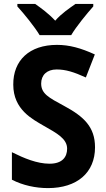

<svg xmlns="http://www.w3.org/2000/svg" viewBox="-20 -954 544 984"><path d="M183 -774H345C370 -817 425 -884 458 -921V-934H367C336 -912 295 -885 263 -848C230 -884 190 -913 160 -934H69V-921C103 -884 158 -816 183 -774ZM467 -199C467 -304 409 -357 309 -411C229 -454 191 -474 191 -526C191 -569 220 -598 270 -598C317 -598 358 -585 420 -557L466 -675C394 -708 335 -724 272 -724C131 -724 47 -645 48 -520C48 -392 147 -343 203 -310C272 -271 324 -243 324 -192C324 -149 299 -115 234 -115C170 -115 103 -143 41 -174V-33C97 -4 163 10 226 10C375 10 467 -69 467 -199Z"/></svg>

Font: Noto Sans Gurmukhi SemiCondensed
Style: Bold
Weight: 700
Width: 4
Designer: Jelle Bosma - Monotype Design Team
Foundry: Monotype Imaging Inc.
Version: Version 2.004